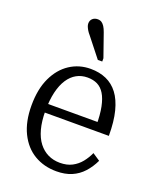

<svg xmlns="http://www.w3.org/2000/svg" viewBox="-143 -844 770 940"><g transform="rotate(20 242.5 -374.5)"><path d="M114 -250Q114 -196 125 -155.5Q136 -115 156.5 -88.5Q177 -62 205 -48.5Q233 -35 267 -35Q304 -35 330.5 -49Q357 -63 375.5 -86Q394 -109 406 -136L445 -110Q428 -74 403 -46.5Q378 -19 344 -4.5Q310 10 265 10Q200 10 149.5 -20Q99 -50 70 -109Q41 -168 41 -252Q41 -337 69 -396.5Q97 -456 145 -487.5Q193 -519 253 -519Q299 -519 335 -503Q371 -487 396 -454Q421 -421 434.5 -368.5Q448 -316 448 -241H97V-286H395L373 -267Q373 -324 365 -363.5Q357 -403 342 -427.5Q327 -452 305 -463Q283 -474 253 -474Q222 -474 196.5 -460Q171 -446 152.5 -418Q134 -390 124 -348Q114 -306 114 -250ZM251 -709 293 -589V-572H270L191 -672Q183 -681 177.5 -690Q172 -699 168.5 -707.5Q165 -716 165 -724Q165 -740 175.5 -749.5Q186 -759 202 -759Q214 -759 222.5 -753.5Q231 -748 238 -737Q245 -726 251 -709Z"/></g></svg>

Font: Roboto Serif 28pt Condensed Light
Style: Regular
Weight: 300
Width: 3
Designer: Greg Gazdowicz
Foundry: Commercial Type
Version: Version 1.008